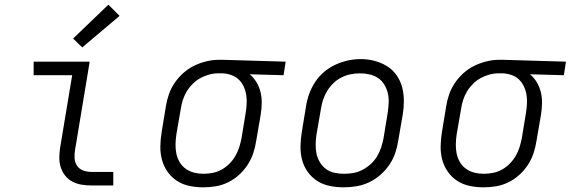

<svg xmlns="http://www.w3.org/2000/svg" viewBox="-20 -794 2443 822"><path d="M371 0Q349 0 328.5 -3.5Q308 -7 290 -16.5Q272 -26 259.5 -41.5Q247 -57 240.5 -76.5Q234 -96 234 -117Q234 -138 237 -159L289 -472H124V-530H364L301 -150Q298 -132 299.5 -114.5Q301 -97 310.5 -83.5Q320 -70 336.5 -64Q353 -58 371 -58H465V0ZM332 -591 293 -629 444 -774 492 -726Z M850 8Q820 8 791 2Q762 -4 738 -19.5Q714 -35 697.5 -58.5Q681 -82 673.5 -109.5Q666 -137 666.5 -167.5Q667 -198 672 -228L690 -338Q694 -364 703 -390Q712 -416 728 -439.5Q744 -463 765.5 -482Q787 -501 812 -513Q837 -525 864 -531.5Q891 -538 917 -538Q921 -538 925 -538Q929 -538 933 -538L1203 -530L1194 -472L1049 -476Q1066 -462 1078 -442Q1090 -422 1095.5 -399Q1101 -376 1100.5 -351.5Q1100 -327 1096 -302L1077 -192Q1073 -165 1064.5 -139Q1056 -113 1040.5 -89Q1025 -65 1003.5 -45.5Q982 -26 956.5 -13.5Q931 -1 904 3.5Q877 8 850 8ZM851 -50Q871 -50 891 -54Q911 -58 929 -68Q947 -78 962 -93Q977 -108 987.5 -126Q998 -144 1004 -163Q1010 -182 1014 -202L1032 -312Q1035 -331 1036 -350.5Q1037 -370 1034 -388.5Q1031 -407 1023 -424Q1015 -441 1002 -453.5Q989 -466 971 -472.5Q953 -479 934 -480H923Q921 -480 918.5 -480Q916 -480 913 -480Q894 -480 874.5 -474.5Q855 -469 837.5 -459.5Q820 -450 805 -435Q790 -420 779.5 -402.5Q769 -385 763 -366.5Q757 -348 754 -328L735 -218Q732 -198 731.5 -177Q731 -156 735 -136.5Q739 -117 749 -100Q759 -83 775 -71.5Q791 -60 810.5 -55Q830 -50 851 -50Z M1451 8Q1421 8 1391.5 2Q1362 -4 1338 -19.5Q1314 -35 1297.5 -58Q1281 -81 1273.5 -109Q1266 -137 1266.5 -167.5Q1267 -198 1272 -228L1290 -338Q1294 -365 1303.5 -391.5Q1313 -418 1329 -442.5Q1345 -467 1367.5 -486Q1390 -505 1416 -517Q1442 -529 1469.5 -535Q1497 -541 1524 -541Q1555 -541 1583.5 -533.5Q1612 -526 1636.5 -511Q1661 -496 1677.5 -472.5Q1694 -449 1701.5 -421Q1709 -393 1709 -362.5Q1709 -332 1704 -302L1685 -192Q1681 -165 1672 -138.5Q1663 -112 1646.5 -88Q1630 -64 1607.5 -44.5Q1585 -25 1559 -13Q1533 -1 1505.5 3.5Q1478 8 1451 8ZM1452 -50Q1473 -50 1493 -53.5Q1513 -57 1532 -67Q1551 -77 1567 -91.5Q1583 -106 1594 -124Q1605 -142 1611.5 -162Q1618 -182 1622 -202L1640 -312Q1643 -333 1644 -354Q1645 -375 1640.5 -394.5Q1636 -414 1625.5 -431.5Q1615 -449 1598.5 -460Q1582 -471 1562 -475.5Q1542 -480 1521 -480Q1501 -480 1481 -476Q1461 -472 1442 -462.5Q1423 -453 1407.5 -438Q1392 -423 1381 -405Q1370 -387 1363.5 -367.5Q1357 -348 1354 -328L1335 -218Q1332 -198 1331.5 -177Q1331 -156 1335 -136.5Q1339 -117 1349.5 -99.5Q1360 -82 1375.5 -70.5Q1391 -59 1411 -54.5Q1431 -50 1452 -50Z M2050 8Q2020 8 1991 2Q1962 -4 1938 -19.5Q1914 -35 1897.5 -58.5Q1881 -82 1873.5 -109.5Q1866 -137 1866.5 -167.5Q1867 -198 1872 -228L1890 -338Q1894 -364 1903 -390Q1912 -416 1928 -439.5Q1944 -463 1965.5 -482Q1987 -501 2012 -513Q2037 -525 2064 -531.5Q2091 -538 2117 -538Q2121 -538 2125 -538Q2129 -538 2133 -538L2403 -530L2394 -472L2249 -476Q2266 -462 2278 -442Q2290 -422 2295.5 -399Q2301 -376 2300.5 -351.5Q2300 -327 2296 -302L2277 -192Q2273 -165 2264.5 -139Q2256 -113 2240.5 -89Q2225 -65 2203.5 -45.5Q2182 -26 2156.5 -13.5Q2131 -1 2104 3.5Q2077 8 2050 8ZM2051 -50Q2071 -50 2091 -54Q2111 -58 2129 -68Q2147 -78 2162 -93Q2177 -108 2187.5 -126Q2198 -144 2204 -163Q2210 -182 2214 -202L2232 -312Q2235 -331 2236 -350.5Q2237 -370 2234 -388.5Q2231 -407 2223 -424Q2215 -441 2202 -453.5Q2189 -466 2171 -472.5Q2153 -479 2134 -480H2123Q2121 -480 2118.5 -480Q2116 -480 2113 -480Q2094 -480 2074.5 -474.5Q2055 -469 2037.5 -459.5Q2020 -450 2005 -435Q1990 -420 1979.5 -402.5Q1969 -385 1963 -366.5Q1957 -348 1954 -328L1935 -218Q1932 -198 1931.5 -177Q1931 -156 1935 -136.5Q1939 -117 1949 -100Q1959 -83 1975 -71.5Q1991 -60 2010.5 -55Q2030 -50 2051 -50Z"/></svg>

Font: Iosevka Curly Slab LtEx
Style: Italic
Weight: 300
Width: 7
Italic angle: -9°
Monospace: yes
Designer: Belleve Invis
Foundry: Belleve Invis
Version: Version 11.1.0; ttfautohint (v1.8.3)